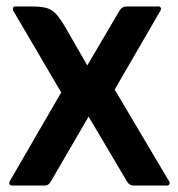

<svg xmlns="http://www.w3.org/2000/svg" viewBox="-20 -576 552 596"><path d="M255 -214 138 -13Q131 0 119 0H18Q11 0 9.5 -4.5Q8 -9 10 -13L170 -289L21 -543Q19 -547 20.5 -551.5Q22 -556 28 -556H75Q104 -556 121.5 -552Q139 -548 153.5 -533Q168 -518 187 -484L251 -373L351 -543Q359 -556 372 -556H471Q477 -556 479 -552Q481 -548 478 -543L336 -298L505 -13Q508 -9 506 -4.5Q504 0 497 0H396Q381 0 374 -13Z"/></svg>

Font: Zain ExtraBold
Style: Regular
Weight: 800
Designer: Zain,Boutros
Foundry: Mobile Telecommunications Company (Zain), 2024
Version: Version 1.50; ttfautohint (v1.8.4)